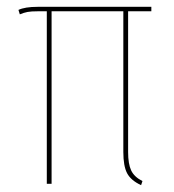

<svg xmlns="http://www.w3.org/2000/svg" viewBox="-20 -538 509 562"><path d="M355 -505V-93Q355 -58 364 -39Q373 -20 397 -8L393 4Q363 -10 352 -31Q341 -52 341 -93V-505H131V0H117V-505H92Q71 -505 60.5 -503Q50 -501 38 -496L34 -509Q53 -518 90 -518H423V-505Z"/></svg>

Font: Fira Sans Compressed Hair
Style: Regular
Weight: 100
Width: 1
Designer: bBox Type GmbH & Carrois Corporate GbR & Edenspiekermann AG
Foundry: bBox Type GmbH & Carrois Corporate GbR & Edenspiekermann AG
Version: Version 4.301